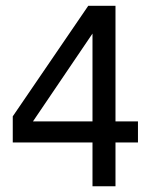

<svg xmlns="http://www.w3.org/2000/svg" viewBox="-20 -648 526 668"><path d="M301.8 -225.6H94.7L301.8 -531.2ZM460 -152.3V-225.6H381.8V-627.9H287.1L24.4 -243.2V-152.3H301.8V0H381.8V-152.3Z"/></svg>

Font: Namkio Khamti
Style: Regular
Weight: 400
Designer: Debbi Hosken
Foundry: SIL International
Version: Version 3.917